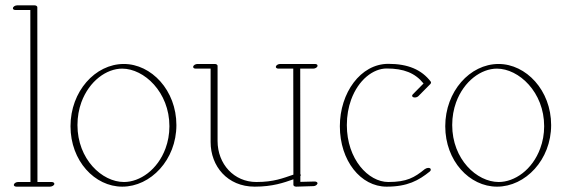

<svg xmlns="http://www.w3.org/2000/svg" viewBox="-20 -697 2140 726"><path d="M28.8 -665.5C28.8 -661.6 32.7 -659.2 38.6 -659.2H94.7L95.2 -8.8H48.3C41.5 -8.8 34.7 -4.9 32.7 0C30.8 4.9 35.2 8.8 42 8.8H168.9C175.8 8.8 185.5 4.4 185.5 -2C185.5 -5.9 181.2 -8.8 175.3 -8.8H121.6L121.1 -669.9C121.1 -673.3 116.7 -676.8 110.8 -676.8H44.9C38.1 -676.8 28.8 -672.4 28.8 -665.5Z M647 -224.1C647 -355.5 552.2 -455.1 448.2 -455.1C339.8 -455.1 246.6 -351.1 246.6 -219.7C246.6 -88.4 338.4 8.8 442.4 8.8C549.8 8.8 647 -92.8 647 -224.1ZM448.7 -8.8C365.7 -8.8 272.9 -95.2 272.9 -224.1C272.9 -255.4 278.3 -284.2 287.6 -310.1C317.4 -391.1 382.8 -437.5 441.9 -437.5C524.9 -437.5 620.6 -348.6 620.6 -219.7C620.6 -189.5 615.2 -161.1 606 -136.2C576.2 -54.7 508.8 -8.8 448.7 -8.8Z M710.4 -443.8C710.4 -439.9 714.4 -437.5 720.2 -437.5H776.4V-159.7C776.4 -68.8 839.8 8.8 942.9 8.8C1011.2 8.8 1053.2 -6.3 1089.4 -19V2C1089.4 5.9 1094.2 8.8 1100.1 8.8L1165 6.8C1171.9 6.8 1178.7 2.4 1180.2 -2.4C1180.2 -2.9 1180.7 -3.4 1180.7 -3.9C1180.7 -7.8 1175.8 -10.7 1169.9 -10.7L1115.7 -9.3V-30.8C1117.7 -33.2 1117.7 -36.6 1115.7 -38.6L1115.2 -437.5H1164.6C1171.4 -437.5 1180.7 -441.9 1180.7 -448.7C1180.7 -452.6 1176.8 -455.1 1170.9 -455.1H1039.1C1032.2 -455.1 1025.4 -451.2 1023.4 -446.3C1021.5 -441.4 1025.9 -437.5 1032.7 -437.5H1088.9L1089.4 -36.6C1049.8 -23.4 1016.1 -8.8 949.2 -8.8C865.2 -8.8 802.7 -76.2 802.7 -164.1V-448.2C802.7 -451.7 798.3 -455.1 792.5 -455.1H726.6C719.7 -455.1 710.4 -450.7 710.4 -443.8Z M1265.1 -219.7C1265.1 -88.9 1344.2 8.8 1441.9 8.8C1521 8.8 1563 -14.6 1605.5 -48.8C1607.9 -50.8 1608.9 -53.2 1608.9 -55.2C1608.9 -65.4 1592.8 -62.5 1586.4 -57.6C1546.9 -25.4 1518.1 -8.8 1448.2 -8.8C1373 -8.8 1291.5 -94.7 1291.5 -224.1C1291.5 -259.3 1297.4 -291.5 1307.6 -319.8C1335.4 -396 1391.6 -438 1441.9 -438C1506.8 -438 1549.8 -420.9 1581.5 -381.3L1541 -340.3C1536.6 -335.9 1537.6 -331.1 1543.5 -329.1C1549.3 -327.1 1557.6 -329.1 1562 -333.5L1607.4 -379.4C1608.9 -380.9 1609.9 -383.3 1609.9 -385.3C1609.9 -386.2 1609.4 -387.2 1608.9 -388.2C1574.2 -433.6 1522.9 -455.6 1448.2 -455.6C1343.3 -455.6 1265.1 -345.7 1265.1 -219.7Z M2064 -224.1C2064 -355.5 1969.2 -455.1 1865.2 -455.1C1756.8 -455.1 1663.6 -351.1 1663.6 -219.7C1663.6 -88.4 1755.4 8.8 1859.4 8.8C1966.8 8.8 2064 -92.8 2064 -224.1ZM1865.7 -8.8C1782.7 -8.8 1689.9 -95.2 1689.9 -224.1C1689.9 -255.4 1695.3 -284.2 1704.6 -310.1C1734.4 -391.1 1799.8 -437.5 1858.9 -437.5C1941.9 -437.5 2037.6 -348.6 2037.6 -219.7C2037.6 -189.5 2032.2 -161.1 2022.9 -136.2C1993.2 -54.7 1925.8 -8.8 1865.7 -8.8Z"/></svg>

Font: WireWyrm
Style: Light
Weight: 200
Version: Version 001.000